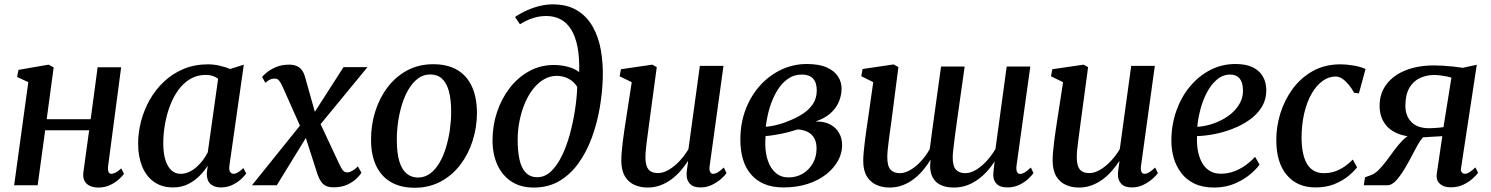

<svg xmlns="http://www.w3.org/2000/svg" viewBox="-20 -851 6850 882"><path d="M476.5 -87.5Q474.5 -68.5 479 -60.5Q483.5 -52.5 491 -52.5Q500 -52.5 510.8 -58Q521.5 -63.5 537 -77.5L549.5 -52.5Q543.5 -43.5 527.5 -28.5Q511.5 -13.5 487 -1.5Q462.5 10.5 432 10.5Q410 10.5 393.2 3Q376.5 -4.5 368.2 -20.2Q360 -36 363 -59.5L389.5 -252.5H187.5L153 0H45L110 -473.5L58.5 -497.5L65 -530L203 -554L226.5 -541.5L194.5 -303.5H396.5L428.5 -542H536.5Z M1034 -91.5Q1031 -69.5 1037.2 -61Q1043.5 -52.5 1053 -52.5Q1062 -52.5 1072.8 -58.8Q1083.5 -65 1098 -79L1111 -54Q1105.5 -45.5 1089.5 -30Q1073.5 -14.5 1049 -2.2Q1024.5 10 994 10Q963.5 10 946.2 -6.5Q929 -23 930 -56.5L934.5 -90Q919 -65.5 896 -42.5Q873 -19.5 843 -4.8Q813 10 775.5 10Q723 10 687 -15.8Q651 -41.5 632.8 -87Q614.5 -132.5 614.5 -191Q614.5 -242 628 -294Q641.5 -346 668 -392.8Q694.5 -439.5 733.5 -476.2Q772.5 -513 823.2 -534.2Q874 -555.5 936 -555.5Q961.5 -555.5 989 -549.2Q1016.5 -543 1037.5 -534L1100 -554ZM982 -489Q971.5 -497.5 957 -502.2Q942.5 -507 925 -507Q885.5 -507 854 -488.2Q822.5 -469.5 799.2 -437.5Q776 -405.5 760.8 -364.8Q745.5 -324 737.8 -279.8Q730 -235.5 730 -193Q730 -146 740.2 -114.8Q750.5 -83.5 768.2 -68Q786 -52.5 809.5 -52.5Q830 -52.5 848.8 -61.2Q867.5 -70 883.5 -84.2Q899.5 -98.5 912.5 -116Q925.5 -133.5 934.5 -151.5Z M1511.5 9.5Q1491.5 9.5 1478 3.2Q1464.5 -3 1455.2 -16.2Q1446 -29.5 1439 -49L1371.5 -259L1407.5 -254L1251.5 0H1137.5L1385 -307.5L1374.5 -236.5L1276.5 -456.5Q1270 -471 1262.2 -480.5Q1254.5 -490 1241.5 -490Q1228.5 -490 1217.5 -484Q1206.5 -478 1199 -470.5L1184 -497.5Q1189.5 -505 1206 -518.5Q1222.5 -532 1248.2 -543Q1274 -554 1308 -554Q1328 -554 1342.2 -548Q1356.5 -542 1365.8 -530.2Q1375 -518.5 1380 -502L1437.5 -297.5L1403 -301L1558 -542.5H1668L1425 -247L1435.5 -317.5L1538 -98.5Q1546 -81 1554 -70Q1562 -59 1574.5 -59Q1585 -59 1597 -65.5Q1609 -72 1624 -86.5L1640.5 -57.5Q1635 -48 1619 -32Q1603 -16 1576.5 -3.2Q1550 9.5 1511.5 9.5Z M1970 -556Q2035.5 -556 2080 -530Q2124.5 -504 2147.5 -454.2Q2170.5 -404.5 2171 -333.5Q2171 -266.5 2151.2 -204.5Q2131.5 -142.5 2094.2 -93.8Q2057 -45 2004 -16.8Q1951 11.5 1885 11.5Q1820.5 11.5 1775.8 -14.5Q1731 -40.5 1707.8 -89.8Q1684.5 -139 1684.5 -208.5Q1684 -276.5 1703.8 -339Q1723.5 -401.5 1760.8 -450.5Q1798 -499.5 1851 -527.8Q1904 -556 1970 -556ZM1956.5 -509Q1924.5 -509 1899.8 -490.2Q1875 -471.5 1856.5 -440Q1838 -408.5 1826 -369Q1814 -329.5 1808.2 -287.5Q1802.5 -245.5 1803 -206Q1803 -147.5 1814.5 -109.8Q1826 -72 1847.8 -53.8Q1869.5 -35.5 1900 -35.5Q1931.5 -35.5 1956.2 -54Q1981 -72.5 1999.2 -104Q2017.5 -135.5 2029.2 -175Q2041 -214.5 2046.8 -256.2Q2052.5 -298 2052.5 -337Q2052.5 -394 2042 -432.2Q2031.5 -470.5 2010.2 -489.8Q1989 -509 1956.5 -509Z M2432 10.5Q2371.5 10.5 2329.5 -17Q2287.5 -44.5 2265 -93.5Q2242.5 -142.5 2242.5 -206.5Q2242.5 -273.5 2263 -335.5Q2283.5 -397.5 2321.2 -446.5Q2359 -495.5 2410.8 -524Q2462.5 -552.5 2525 -552.5Q2560 -552.5 2592 -543.2Q2624 -534 2640.5 -519.5Q2642.5 -587.5 2632.8 -636.2Q2623 -685 2603.2 -716.2Q2583.5 -747.5 2554.8 -762.5Q2526 -777.5 2489.5 -777.5Q2460 -777.5 2431 -768.8Q2402 -760 2368.5 -739.5L2346 -773Q2372.5 -791 2402 -804Q2431.5 -817 2461 -824Q2490.5 -831 2518.5 -831Q2586 -831 2631.2 -803.2Q2676.5 -775.5 2703.2 -727.8Q2730 -680 2740.5 -619.2Q2751 -558.5 2749 -491.5Q2747 -424.5 2734.8 -354.2Q2722.5 -284 2698.8 -219Q2675 -154 2638.2 -102.2Q2601.5 -50.5 2550.5 -20Q2499.5 10.5 2432 10.5ZM2448.5 -37Q2483 -37 2511 -63.5Q2539 -90 2560.8 -134.5Q2582.5 -179 2597.5 -233.5Q2612.5 -288 2621.2 -344.8Q2630 -401.5 2631.5 -452Q2621 -469 2606 -480.2Q2591 -491.5 2573.2 -497Q2555.5 -502.5 2537 -502.5Q2506.5 -502.5 2479.5 -487Q2452.5 -471.5 2430.2 -443.8Q2408 -416 2392 -378.8Q2376 -341.5 2367 -297.8Q2358 -254 2358 -207.5Q2358 -156 2366.5 -117.8Q2375 -79.5 2395 -58.2Q2415 -37 2448.5 -37Z M2954.5 10.5Q2921.5 10.5 2894.2 -1.8Q2867 -14 2850.8 -41Q2834.5 -68 2834 -112.5Q2834 -129 2835.8 -150.8Q2837.5 -172.5 2840.5 -197Q2843.5 -221.5 2847 -245.2Q2850.5 -269 2853.5 -288.5L2882 -473.5L2826.5 -500.5L2832.5 -533L2976.5 -554L2997 -542.5L2962.5 -287Q2960 -266.5 2957 -244.8Q2954 -223 2951.2 -202Q2948.5 -181 2946.8 -162.5Q2945 -144 2945 -130Q2945 -102 2951.5 -85.8Q2958 -69.5 2970.8 -62.8Q2983.5 -56 3002.5 -56Q3027.5 -56 3053.5 -71.8Q3079.5 -87.5 3102.8 -112.5Q3126 -137.5 3142.5 -166L3195 -548.5H3303.5L3240 -89Q3237.5 -70.5 3242 -61.5Q3246.5 -52.5 3256 -52.5Q3265.5 -52.5 3277 -59.2Q3288.5 -66 3305 -81.5L3317.5 -56Q3311.5 -46.5 3294.5 -31Q3277.5 -15.5 3252.8 -2.8Q3228 10 3197.5 10Q3164.5 10 3149 -7Q3133.5 -24 3134 -50Q3134 -53 3134.5 -59.8Q3135 -66.5 3136.2 -75.2Q3137.5 -84 3138.8 -93Q3140 -102 3141 -109.5L3139.5 -110Q3124.5 -87 3105.8 -65.5Q3087 -44 3064 -27Q3041 -10 3013.8 0.2Q2986.5 10.5 2954.5 10.5Z M3578.5 10Q3528.5 10 3491.5 -5.5Q3454.5 -21 3429.8 -50Q3405 -79 3393 -119.2Q3381 -159.5 3381 -208.5Q3381 -286 3405.8 -349.8Q3430.5 -413.5 3473.2 -460Q3516 -506.5 3570.8 -531.8Q3625.5 -557 3686 -557Q3743.5 -557 3778.5 -541Q3813.5 -525 3829.8 -499.5Q3846 -474 3846 -445Q3846 -412.5 3833.2 -382.8Q3820.5 -353 3794 -329.8Q3767.5 -306.5 3726 -293Q3767.5 -293.5 3794.5 -278.8Q3821.5 -264 3835 -239.2Q3848.5 -214.5 3848.5 -184Q3848.5 -147.5 3829.8 -113Q3811 -78.5 3775.8 -50.5Q3740.5 -22.5 3690.5 -6.2Q3640.5 10 3578.5 10ZM3602 -36Q3638.5 -36 3667.5 -53.2Q3696.5 -70.5 3713.8 -100.5Q3731 -130.5 3731 -168Q3731.5 -196 3721.2 -215Q3711 -234 3691.8 -244.2Q3672.5 -254.5 3645 -256.5Q3637 -254.5 3625.8 -251Q3614.5 -247.5 3600.8 -243.8Q3587 -240 3571.5 -237Q3555.5 -234 3536.8 -230.8Q3518 -227.5 3497 -226Q3496 -217.5 3495.8 -208.5Q3495.5 -199.5 3495.5 -190Q3495.5 -147 3507.8 -112Q3520 -77 3543.8 -56.5Q3567.5 -36 3602 -36ZM3498 -268.5Q3517 -270.5 3533.2 -273.8Q3549.5 -277 3565.2 -281.8Q3581 -286.5 3597 -293Q3637 -308 3667.2 -327.8Q3697.5 -347.5 3714.8 -374Q3732 -400.5 3732 -435.5Q3732 -472 3714.8 -490.2Q3697.5 -508.5 3664 -508.5Q3626.5 -508.5 3597.5 -487.5Q3568.5 -466.5 3548 -431.2Q3527.5 -396 3515 -353.8Q3502.5 -311.5 3498 -268.5Z M4074 -287Q4071.5 -269.5 4068.5 -248.2Q4065.5 -227 4062.8 -205.2Q4060 -183.5 4058 -163.8Q4056 -144 4056 -130Q4056 -87.5 4071 -71.5Q4086 -55.5 4113.5 -55.5Q4137.5 -55.5 4163.2 -71Q4189 -86.5 4212 -111.8Q4235 -137 4251 -166.5Q4255.5 -201 4260.5 -238.5Q4265.5 -276 4270.5 -311Q4276 -350.5 4281.5 -390.5Q4287 -430.5 4292.5 -469.8Q4298 -509 4303 -545.5H4411.5Q4401 -472 4392.5 -411.5Q4384 -351 4377.2 -303.2Q4370.5 -255.5 4366 -220.2Q4361.5 -185 4359 -162.5Q4356.5 -140 4356.5 -129.5Q4356.5 -87.5 4371.5 -71.5Q4386.5 -55.5 4414 -55.5Q4438.5 -55.5 4464.2 -71.2Q4490 -87 4513 -112.2Q4536 -137.5 4553 -167L4604.5 -545.5H4713L4649.5 -89Q4647.5 -70 4652 -61Q4656.5 -52 4666 -52Q4675.5 -52 4687 -58.8Q4698.5 -65.5 4715.5 -81.5L4727.5 -56Q4721.5 -46.5 4705 -30.8Q4688.5 -15 4663.8 -2.5Q4639 10 4607.5 10Q4571 10 4555 -10Q4539 -30 4544 -65L4549 -109.5Q4534 -86 4514.5 -64.2Q4495 -42.5 4471.5 -25.8Q4448 -9 4420.8 0.8Q4393.5 10.5 4362.5 10.5Q4326 10.5 4301.2 -1.2Q4276.5 -13 4264 -36.8Q4251.5 -60.5 4253 -97L4255 -117.5Q4240 -93 4220.8 -70Q4201.5 -47 4178 -28.8Q4154.5 -10.5 4126.5 0Q4098.5 10.5 4066 10.5Q4033 10.5 4005.8 -1.8Q3978.5 -14 3962 -41Q3945.5 -68 3945.5 -112.5Q3945.5 -128.5 3947.5 -151.8Q3949.5 -175 3952.8 -200.5Q3956 -226 3959.2 -249.2Q3962.5 -272.5 3965 -288.5L3991.5 -473.5L3936.5 -501L3942.5 -534L4085 -555L4107 -543Z M4936 10.5Q4903 10.5 4875.8 -1.8Q4848.5 -14 4832.2 -41Q4816 -68 4815.5 -112.5Q4815.5 -129 4817.2 -150.8Q4819 -172.5 4822 -197Q4825 -221.5 4828.5 -245.2Q4832 -269 4835 -288.5L4863.5 -473.5L4808 -500.5L4814 -533L4958 -554L4978.5 -542.5L4944 -287Q4941.5 -266.5 4938.5 -244.8Q4935.5 -223 4932.8 -202Q4930 -181 4928.2 -162.5Q4926.5 -144 4926.5 -130Q4926.5 -102 4933 -85.8Q4939.5 -69.5 4952.2 -62.8Q4965 -56 4984 -56Q5009 -56 5035 -71.8Q5061 -87.5 5084.2 -112.5Q5107.5 -137.5 5124 -166L5176.5 -548.5H5285L5221.5 -89Q5219 -70.5 5223.5 -61.5Q5228 -52.5 5237.5 -52.5Q5247 -52.5 5258.5 -59.2Q5270 -66 5286.5 -81.5L5299 -56Q5293 -46.5 5276 -31Q5259 -15.5 5234.2 -2.8Q5209.5 10 5179 10Q5146 10 5130.5 -7Q5115 -24 5115.5 -50Q5115.5 -53 5116 -59.8Q5116.5 -66.5 5117.8 -75.2Q5119 -84 5120.2 -93Q5121.5 -102 5122.5 -109.5L5121 -110Q5106 -87 5087.2 -65.5Q5068.5 -44 5045.5 -27Q5022.5 -10 4995.2 0.2Q4968 10.5 4936 10.5Z M5766 -95Q5752 -74.5 5722.5 -49.8Q5693 -25 5651 -7.2Q5609 10.5 5557 10.5Q5504.5 10.5 5467 -7.5Q5429.5 -25.5 5406 -56.8Q5382.5 -88 5371.5 -126.8Q5360.5 -165.5 5361 -207Q5361.5 -278.5 5383.8 -341.8Q5406 -405 5446 -453.2Q5486 -501.5 5539.2 -529.2Q5592.5 -557 5655.5 -557Q5704 -557 5735 -541.8Q5766 -526.5 5781.2 -499.8Q5796.5 -473 5797 -439.5Q5797.5 -394 5776 -359.2Q5754.5 -324.5 5719 -299.8Q5683.5 -275 5641.2 -258.8Q5599 -242.5 5556.2 -234.5Q5513.5 -226.5 5479 -226Q5477 -192.5 5482.2 -161.8Q5487.5 -131 5500.2 -106.5Q5513 -82 5534.8 -67.5Q5556.5 -53 5588 -53Q5619 -53 5647 -63Q5675 -73 5699.8 -90.5Q5724.5 -108 5745.5 -130.5ZM5632 -508.5Q5598 -508.5 5571.2 -486.2Q5544.5 -464 5525.2 -428Q5506 -392 5494.8 -350Q5483.5 -308 5480 -268.5Q5508.5 -270 5538 -278.5Q5567.5 -287 5595 -301.5Q5622.5 -316 5644 -336.2Q5665.5 -356.5 5678 -381.8Q5690.5 -407 5690 -436.5Q5689.5 -472.5 5674.5 -490.5Q5659.5 -508.5 5632 -508.5Z M6023 10Q5939 10 5891 -47.2Q5843 -104.5 5843 -207Q5842.5 -267.5 5861.2 -328.8Q5880 -390 5917.2 -441.5Q5954.5 -493 6010 -524.2Q6065.5 -555.5 6138 -555.5Q6165.5 -555.5 6198 -550Q6230.5 -544.5 6253 -534L6222.5 -422L6200.5 -425Q6188.5 -446.5 6174.5 -463.2Q6160.5 -480 6145.8 -489.8Q6131 -499.5 6116 -499.5Q6083.5 -499.5 6055 -478.8Q6026.5 -458 6004.8 -419.8Q5983 -381.5 5971 -329.5Q5959 -277.5 5959 -214.5Q5960 -161.5 5971.5 -126.2Q5983 -91 6005.5 -73.2Q6028 -55.5 6060.5 -55.5Q6089.5 -55.5 6113 -63.8Q6136.5 -72 6156.5 -86Q6176.5 -100 6194.5 -118L6214 -82.5Q6200 -64 6173.8 -42.2Q6147.5 -20.5 6109.8 -5.2Q6072 10 6023 10Z M6757.5 -82 6770 -57.5Q6764 -48.5 6747 -32.5Q6730 -16.5 6704 -3.5Q6678 9.5 6644.5 9.5Q6612.5 9.5 6595 -6Q6577.5 -21.5 6579.5 -47.5L6605.5 -225.5Q6594.5 -224.5 6578 -223.8Q6561.5 -223 6545 -222Q6528.5 -221 6516.5 -220Q6504.5 -206 6492.2 -184.8Q6480 -163.5 6467.2 -138.2Q6454.5 -113 6439 -87Q6418 -50 6396.5 -25Q6375 0 6352.5 0H6245L6250.5 -36.5L6272.5 -44.5Q6293.5 -51 6312.2 -69.5Q6331 -88 6349 -112.2Q6367 -136.5 6385.2 -161.2Q6403.5 -186 6423 -206Q6442.5 -226 6464 -235L6483 -222Q6438 -223.5 6406.5 -235.2Q6375 -247 6355.5 -266.5Q6336 -286 6326.8 -311Q6317.5 -336 6317.5 -364.5Q6317.5 -421.5 6348.8 -463.2Q6380 -505 6436.5 -527.8Q6493 -550.5 6568 -550.5Q6584.5 -550.5 6607 -549.2Q6629.5 -548 6653.8 -545.5Q6678 -543 6699.5 -539.5L6764 -553.5L6691.5 -77.5Q6689.5 -64 6696 -58.2Q6702.5 -52.5 6708.5 -52.5Q6718.5 -52.5 6730.5 -60Q6742.5 -67.5 6757.5 -82ZM6611 -267 6647.5 -494.5Q6641 -496.5 6627.2 -499.5Q6613.5 -502.5 6597.5 -504.5Q6581.5 -506.5 6567.5 -506.5Q6533 -506.5 6502.8 -492.5Q6472.5 -478.5 6454.2 -447.2Q6436 -416 6436 -364.5Q6436 -319 6463.5 -290.5Q6491 -262 6544.5 -262Q6555.5 -262 6568.8 -262.8Q6582 -263.5 6594 -264.8Q6606 -266 6611 -267Z"/></svg>

Font: Merriweather 48pt Medium
Style: Italic
Weight: 500
Italic angle: -7.8°
Version: Version 2.101